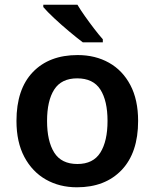

<svg xmlns="http://www.w3.org/2000/svg" viewBox="-20 -786 657 816"><path d="M567 -272Q567 -137 497 -63.5Q427 10 307 10Q233 10 175 -23Q117 -56 83.5 -119Q50 -182 50 -272Q50 -407 119.5 -479.5Q189 -552 310 -552Q385 -552 443 -519.5Q501 -487 534 -424.5Q567 -362 567 -272ZM180 -272Q180 -186 210.5 -137.5Q241 -89 309 -89Q376 -89 406.5 -137.5Q437 -186 437 -272Q437 -358 406.5 -405.5Q376 -453 308 -453Q241 -453 210.5 -405.5Q180 -358 180 -272ZM309 -766Q322 -744 341.5 -716.5Q361 -689 381 -663Q401 -637 417 -619V-606H332Q308 -624 274.5 -652Q241 -680 210.5 -708.5Q180 -737 164 -756V-766Z"/></svg>

Font: Noto Sans Cherokee SemiBold
Style: Regular
Weight: 600
Designer: Monotype Design Team
Foundry: Monotype Imaging Inc.
Version: Version 2.001; ttfautohint (v1.8.4.7-5d5b)